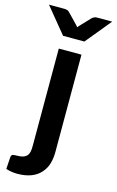

<svg xmlns="http://www.w3.org/2000/svg" viewBox="-180 -777 616 1011"><g transform="rotate(15 127.5 -271.5)"><path d="M64.9 -513.2H188.5V17.6Q188.5 50.3 180.2 80.6Q171.9 108.9 151.9 131.8Q131.8 154.8 101.6 167Q68.4 180.2 24.9 180.2Q8.8 180.2 -7.3 177.7Q-22 175.8 -38.1 170.4L-33.7 104Q-32.2 93.8 -25.4 90.8Q-19 88.4 -0.5 88.4Q17.1 88.4 30.3 84.5Q42 81.1 50.8 72.3Q58.6 64 62 50.8Q64.9 37.6 64.9 17.6ZM217.3 -723.1H299.8L185.5 -584H69.3L-44.9 -723.1H40.5Q47.9 -723.1 55.2 -720.7Q61 -718.8 65.4 -714.4L118.7 -659.2Q119.1 -658.7 121.1 -656.5Q123 -654.3 124 -653.3Q124.5 -652.8 129.4 -646.5Q129.9 -647 134.8 -653.3Q136.2 -655.3 140.1 -659.2L192.4 -714.4Q196.3 -717.3 203.6 -720.7Q210.9 -723.1 217.3 -723.1Z"/></g></svg>

Font: Lato-SemiBold
Style: Bold
Weight: 500
Designer: Lukasz Dziedzic with Adam Twardoch and Botio Nikoltchev
Foundry: tyPoland Lukasz Dziedzic
Version: ""